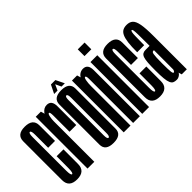

<svg xmlns="http://www.w3.org/2000/svg" viewBox="-89 -1158 1573 1573"><g transform="rotate(-45 697.0 -372.0)"><path d="M105.5 3Q199 3 199.2 -82Q199.5 -167 199.5 -250.5H120Q120 -166 119.5 -111.2Q119 -56.5 105.5 -56.5Q92 -56.5 91.8 -111Q91.5 -165.5 91.5 -300Q91.5 -453.5 91.5 -500Q91.5 -546.5 105.5 -546.5Q120 -546.5 120 -500.2Q120 -454 120 -348.5H199.5Q199.5 -452.5 199.2 -529.5Q199 -606.5 105.5 -606.5Q13 -606.5 12.8 -530Q12.5 -453.5 12.5 -300Q12.5 -164 12.8 -80.5Q13 3 105.5 3Z M336.5 -317.5H414.5Q414.5 -465.5 414.2 -535.5Q414 -605.5 359.5 -605.5Q325.5 -605.5 301.2 -574.2Q277 -543 277 -480L306 -469.5Q306 -492 311.2 -519Q316.5 -546 326 -546Q336.5 -546 336.5 -503.8Q336.5 -461.5 336.5 -317.5ZM227.5 0H306V-533.5L287 -600H227.5Z M528 3Q621.5 3 621.2 -70Q621 -143 621 -300.5Q621 -459 621.2 -532.8Q621.5 -606.5 528 -606.5Q435 -606.5 435.2 -532.8Q435.5 -459 435.5 -300.5Q435.5 -143 435.2 -70Q435 3 528 3ZM528 -56.5Q513.5 -56.5 513.8 -98.8Q514 -141 514 -300.5Q514 -461 513.8 -503.8Q513.5 -546.5 528 -546.5Q543 -546.5 542.8 -503.8Q542.5 -461 542.5 -300.5Q542.5 -141 542.8 -98.8Q543 -56.5 528 -56.5ZM466 -625.5H505.5L528.5 -676L552 -625.5H590L554 -699H502.5Z M647 0H725.5V-535.5L706.5 -600H647ZM756 0H834V-369.5Q834 -465 833.8 -535Q833.5 -605 779 -605Q738.5 -605 713.2 -565.2Q688 -525.5 688 -466L725.5 -456Q725.5 -491.5 730.8 -518.5Q736 -545.5 744.5 -545.5Q756 -545.5 756 -510Q756 -474.5 756 -378Z M861.5 0H940.5V-600H861.5ZM861.5 -747V-669H940.5V-747Z M1065.5 3Q1159 3 1159.2 -82Q1159.5 -167 1159.5 -250.5H1080Q1080 -166 1079.5 -111.2Q1079 -56.5 1065.5 -56.5Q1052 -56.5 1051.8 -111Q1051.5 -165.5 1051.5 -300Q1051.5 -453.5 1051.5 -500Q1051.5 -546.5 1065.5 -546.5Q1080 -546.5 1080 -500.2Q1080 -454 1080 -348.5H1159.5Q1159.5 -452.5 1159.2 -529.5Q1159 -606.5 1065.5 -606.5Q973 -606.5 972.8 -530Q972.5 -453.5 972.5 -300Q972.5 -164 972.8 -80.5Q973 3 1065.5 3Z M1259 3Q1269 3 1277.2 0.2Q1285.5 -2.5 1292.2 -7.2Q1299 -12 1303.8 -17.2Q1308.5 -22.5 1310.5 -28.5L1319 0H1378V-387.5Q1378 -476.5 1369 -523.5Q1360 -570.5 1340 -588.5Q1320 -606.5 1285.5 -606.5Q1260 -606.5 1241.5 -596.8Q1223 -587 1211.5 -563.2Q1200 -539.5 1194.2 -496.2Q1188.5 -453 1189 -386L1270.5 -386.5Q1271 -450.5 1271.8 -485Q1272.5 -519.5 1275.8 -533Q1279 -546.5 1285 -546.5Q1291.5 -546.5 1294 -532.5Q1296.5 -518.5 1297.2 -484Q1298 -449.5 1298 -386.5V-351.5H1251Q1232 -351.5 1219.5 -344Q1207 -336.5 1200.2 -317.2Q1193.5 -298 1191 -263.8Q1188.5 -229.5 1188.5 -175Q1188.5 -117 1192 -81.8Q1195.5 -46.5 1203.8 -28Q1212 -9.5 1225.5 -3.2Q1239 3 1259 3ZM1283.5 -56.5Q1279.5 -56.5 1276.8 -61.2Q1274 -66 1272.2 -78.5Q1270.5 -91 1269.8 -115Q1269 -139 1269 -179Q1269 -218.5 1270.2 -243Q1271.5 -267.5 1273.8 -279.8Q1276 -292 1280.2 -296.5Q1284.5 -301 1290.5 -301H1298V-78.5Q1298 -74.5 1295.8 -69.2Q1293.5 -64 1290.2 -60.2Q1287 -56.5 1283.5 -56.5Z"/></g></svg>

Font: Anybody UltraCondensed
Style: Regular
Weight: 400
Width: 1
Version: Version 1.113;gftools[0.9.25]